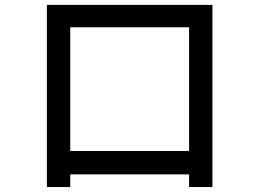

<svg xmlns="http://www.w3.org/2000/svg" viewBox="-20 -711 1040 770"><path d="M832 39.1H738.3V-11.7H261.7V39.1H168V-691.4H832ZM738.3 -105.5V-601.6H261.7V-105.5Z"/></svg>

Font: Droid Sans Fallback
Style: Regular
Weight: 400
Designer: Steve Matteson
Foundry: Ascender Corporation
Version: 3.00 (Khmer version)